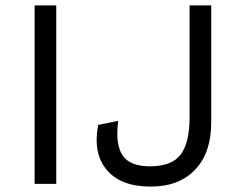

<svg xmlns="http://www.w3.org/2000/svg" viewBox="-20 -680 902 710"><path d="M188 -660V0H108V-660ZM761 -660V-226Q761 -115 701.5 -52.5Q642 10 537 10Q427 10 375 -51.5Q323 -113 343 -218L417 -233Q406 -147 433 -106Q460 -65 534 -65Q616 -65 648.5 -109Q681 -153 681 -246V-660Z"/></svg>

Font: Elaine Sans
Style: Regular
Weight: 400
Designer: Wei Huang
Foundry: Wei Huang
Version: Version 2.001;December 24, 2019;FontCreator 12.0.0.2547 64-b